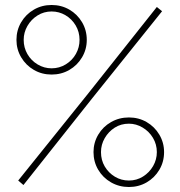

<svg xmlns="http://www.w3.org/2000/svg" viewBox="-20 -740 723 770"><path d="M187 -441Q148 -441 116 -459.5Q84 -478 65 -510Q46 -542 46 -580Q46 -619 65 -651Q84 -683 116 -701.5Q148 -720 187 -720Q226 -720 258 -701.5Q290 -683 309 -651Q328 -619 328 -580Q328 -542 309 -510Q290 -478 258 -459.5Q226 -441 187 -441ZM187 -466Q218 -466 244 -482Q270 -498 284.5 -524Q299 -550 299 -580Q299 -612 283.5 -638Q268 -664 242.5 -679Q217 -694 187 -694Q156 -694 130.5 -678Q105 -662 90 -636Q75 -610 75 -580Q75 -549 90 -523Q105 -497 131 -481.5Q157 -466 187 -466ZM497 10Q458 10 425.5 -8.5Q393 -27 374 -59Q355 -91 355 -130Q355 -168 374 -200Q393 -232 425.5 -250.5Q458 -269 497 -269Q536 -269 568 -250.5Q600 -232 619 -200Q638 -168 638 -130Q638 -91 619 -59Q600 -27 568 -8.5Q536 10 497 10ZM497 -16Q528 -16 553.5 -32Q579 -48 594 -74Q609 -100 609 -130Q609 -161 593.5 -187Q578 -213 552 -228.5Q526 -244 497 -244Q465 -244 440 -228Q415 -212 400 -186Q385 -160 385 -130Q385 -98 400 -72.5Q415 -47 440.5 -31.5Q466 -16 497 -16ZM53 -16 332 -363 609 -712 630 -695 350 -346 74 2Z"/></svg>

Font: Raleway Thin ExtraLight
Style: Regular
Weight: 250
Version: Version 4.026